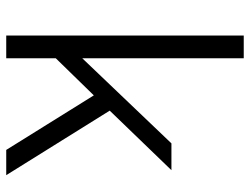

<svg xmlns="http://www.w3.org/2000/svg" viewBox="-113 -689 802 616"><g transform="rotate(90 288.0 -381.0)"><path d="M335 -332 526 -530H440L167 -244V-762H94V0H167V-159L286 -281L461 0H542Z"/></g></svg>

Font: Cheyenne Sans Light
Style: Regular
Weight: 300
Designer: The Public Sans project authors (U.S. Web Design System), Libre Franklin designed by Pablo Impallari and Rodrigo Fuenzal
Foundry: The Cheyenne Sans Project Authors
Version: Version 2.007